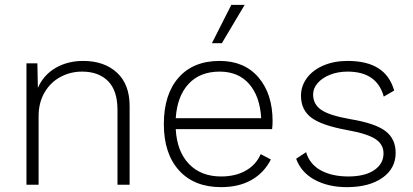

<svg xmlns="http://www.w3.org/2000/svg" viewBox="-20 -761 1702 791"><path d="M514 -324V0H464V-308Q464 -388 425 -427Q386 -466 318 -466Q270 -466 229 -444Q188 -422 163.5 -380Q139 -338 139 -282V0H89V-500H134L136 -399Q160 -453 209.5 -481.5Q259 -510 323 -510Q409 -510 461.5 -462Q514 -414 514 -324Z M1101 -229H704Q709 -137 758.5 -85.5Q808 -34 891 -34Q950 -34 992.5 -58Q1035 -82 1054 -126L1096 -104Q1068 -49 1016 -19.5Q964 10 891 10Q780 10 717.5 -59Q655 -128 655 -250Q655 -372 715.5 -441Q776 -510 885 -510Q987 -510 1045 -442Q1103 -374 1103 -262Q1103 -245 1101 -229ZM704 -274H1056Q1051 -364 1006.5 -415Q962 -466 885 -466Q804 -466 757 -415.5Q710 -365 704 -274ZM988 -741 894 -583H853L933 -741Z M1200 -107 1241 -134Q1256 -84 1302 -59Q1348 -34 1415 -34Q1483 -34 1521.5 -60Q1560 -86 1560 -129Q1560 -166 1527 -188Q1494 -210 1411 -225Q1306 -244 1263 -276Q1220 -308 1220 -367Q1220 -406 1244 -439Q1268 -472 1312 -491Q1356 -510 1412 -510Q1491 -510 1538.5 -480Q1586 -450 1604 -388L1561 -363Q1533 -466 1412 -466Q1372 -466 1339.5 -453Q1307 -440 1288.5 -418.5Q1270 -397 1270 -372Q1270 -331 1304 -308Q1338 -285 1424 -270Q1526 -253 1568 -221Q1610 -189 1610 -131Q1610 -67 1555.5 -28.5Q1501 10 1409 10Q1333 10 1277 -20Q1221 -50 1200 -107Z"/></svg>

Font: Work Sans Light
Style: Regular
Weight: 300
Designer: Wei Huang
Foundry: Wei Huang
Version: Version 1.500